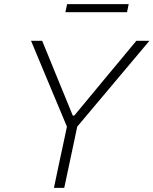

<svg xmlns="http://www.w3.org/2000/svg" viewBox="-20 -911 744 931"><path d="M241.5 0Q254 -60.5 266 -116.5Q278 -172 292 -237.5L304.5 -297L199 -549Q182 -589.5 166.5 -627Q151 -664 130.5 -713H184.5Q205.5 -661 221 -624Q236 -587 249.5 -554Q263 -521 279.5 -481L333 -350.5H340L444.5 -476.5Q479 -518 507.5 -552.5Q536 -587 567.5 -624.5L641 -713H704.5Q670 -672 635 -630.5Q600 -588.5 566.5 -549L354.5 -297L342 -237.5Q328 -172 316.2 -116.2Q304.5 -60.5 291.5 0ZM297 -852 305.5 -891H604L596 -852Z"/></svg>

Font: Heraclito ExtraLight
Style: Italic
Weight: 200
Italic angle: -12°
Designer: Kostas Bartsokas (font) & Cristiano Sobral (main changes)
Foundry: Kostas Bartsokas (font) & Cristiano Sobral (main changes)
Version: Version 1.00;July 8, 2020;FontCreator 13.0.0.2655 64-bit